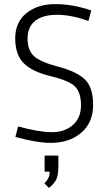

<svg xmlns="http://www.w3.org/2000/svg" viewBox="-20 -685 540 934"><path d="M196 207Q221 182 221 158V150H197V72H264V123Q264 162 255.5 184Q247 206 218 229ZM424 -634 410 -583Q327 -613 257.5 -613Q188 -613 151 -583.5Q114 -554 114 -498Q114 -442 144 -413Q174 -384 263.5 -360.5Q353 -337 393 -298.5Q433 -260 433 -174.5Q433 -89 375.5 -39.5Q318 10 227 10Q159 10 55 -19L68 -70Q170 -42 232 -42Q294 -42 334 -76.5Q374 -111 374 -173Q374 -235 345 -264Q316 -293 226.5 -314.5Q137 -336 95.5 -377.5Q54 -419 54 -498Q54 -577 108.5 -621Q163 -665 249 -665Q335 -665 424 -634Z"/></svg>

Font: Lekton
Style: Regular
Weight: 400
Designer: Paolo Mazzetti, Luciano Perondi, Raffaele Flato, Elena Papassissa, Emilio Macchia, Michela Povoleri, Tobias Seemiller, R
Version: Version 34.000